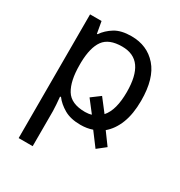

<svg xmlns="http://www.w3.org/2000/svg" viewBox="-183 -674 980 1043"><g transform="rotate(30 307.5 -153.0)"><path d="M339 10Q277 10 236.5 -13.5Q196 -37 173 -68H167Q169 -48 171 -21Q173 6 173 20V240H85V-536H157L170 -463H174Q198 -498 237 -522Q276 -546 340 -546Q439 -546 499.5 -477Q560 -408 560 -269Q560 -185 537 -126.5Q514 -68 473 -34L528 41L476 82L413 -2Q380 10 339 10ZM324 -472Q242 -472 208.5 -426Q175 -380 173 -286V-269Q173 -170 205.5 -116.5Q238 -63 326 -63Q348 -63 366 -69L308 -144L363 -185L424 -106Q447 -132 458 -173Q469 -214 469 -270Q469 -371 433.5 -421.5Q398 -472 324 -472Z"/></g></svg>

Font: Noto IKEA Simplified Chinese
Style: Regular
Weight: 400
Designer: Monotype Design Team
Foundry: Monotype Imaging Inc.
Version: Version 1.100